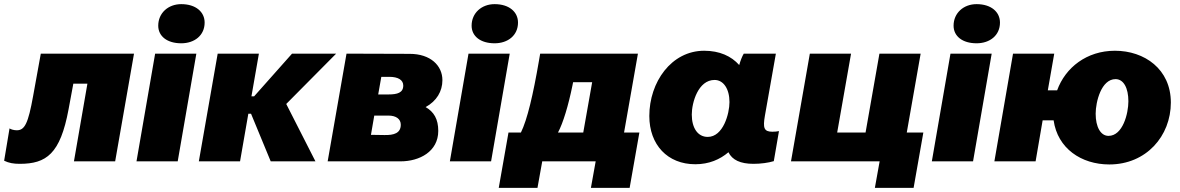

<svg xmlns="http://www.w3.org/2000/svg" viewBox="-53 -779 5699 927"><path d="M42 12C171 12 238 -36 278 -251L301 -375H369L304 0H503L594 -520H144L107 -316C83 -182 66 -150 28 -150C15 -150 0 -154 -7 -159L-33 -3C-10 8 12 12 42 12Z M606 0H805L895 -520H696ZM822 -570C886 -570 935 -608 935 -670C935 -721 893 -759 822 -759C759 -759 711 -716 711 -655C711 -604 754 -570 822 -570Z M907 0H1106L1146 -230H1159L1254 0H1470L1329 -277L1570 -520H1357L1174 -314H1161L1197 -520H998Z M1529 0H1881C1972 0 2063 -47 2063 -147C2063 -204 2042 -239 2002 -262C2055 -291 2083 -338 2083 -392C2083 -462 2026 -519 1925 -519L1620 -520ZM1738 -128 1754 -221H1822C1860 -221 1882 -204 1882 -177C1882 -136 1849 -126 1803 -127ZM1773 -323 1788 -408H1827C1869 -408 1894 -393 1894 -366C1894 -331 1865 -323 1823 -323Z M2119 0H2318L2408 -520H2209ZM2335 -570C2399 -570 2448 -608 2448 -670C2448 -721 2406 -759 2335 -759C2272 -759 2224 -716 2224 -655C2224 -604 2267 -570 2335 -570Z M2355 128H2542L2565 0H2823L2800 128H2987L3034 -139H2960L3027 -520H2555L2549 -485C2521 -322 2493 -202 2462 -139H2402ZM2641 -139C2666 -186 2691 -269 2711 -367L2714 -382H2806L2763 -139Z M3585 12C3620 12 3657 7 3683 -1L3708 -146C3698 -144 3688 -143 3676 -143C3635 -143 3630 -162 3640 -220L3693 -520H3538C3530 -507 3522 -486 3516 -465C3478 -508 3421 -534 3347 -534C3188 -534 3082 -382 3082 -219C3082 -80 3170 14 3304 14C3370 14 3423 -9 3464 -44C3482 -7 3521 12 3585 12ZM3397 -393C3440 -393 3469 -350 3469 -286C3469 -231 3439 -118 3364 -118C3316 -118 3287 -161 3287 -226C3287 -284 3318 -393 3397 -393Z M4405 -139H4325L4392 -520H4193L4126 -139H3989L4056 -520H3857L3766 0H4194L4171 128H4358Z M4446 0H4645L4735 -520H4536ZM4662 -570C4726 -570 4775 -608 4775 -670C4775 -721 4733 -759 4662 -759C4599 -759 4551 -716 4551 -655C4551 -604 4594 -570 4662 -570Z M5303 15C5481 15 5600 -122 5600 -284C5600 -445 5473 -534 5330 -534C5194 -534 5091 -453 5051 -343H5006L5037 -520H4838L4748 0H4947L4981 -198H5034C5053 -63 5167 15 5303 15ZM5299 -123C5261 -123 5237 -166 5237 -230C5237 -287 5264 -397 5333 -397C5372 -397 5395 -354 5395 -290C5395 -231 5368 -123 5299 -123Z"/></svg>

Font: Fixel Display Black
Style: Italic
Weight: 900
Italic angle: -10°
Designer: AlfaBravo + MacPaw
Foundry: Kyrylo Tkachov, Marchela Mozhyna, Serhii Makarenko, Maria Weinstein, Zakhar Kryvoshyya
Version: Version 1.210;Glyphs 3.2 (3217)